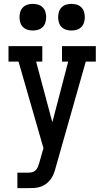

<svg xmlns="http://www.w3.org/2000/svg" viewBox="-20 -974 540 994"><path d="M70 0V-80H125Q136 -80 146.5 -82.5Q157 -85 164.5 -92.5Q172 -100 176 -110Q180 -120 183 -130L205 -207L76 -655H24V-735H199V-655H167L251 -341L333 -655H301V-735H476V-655H424L269 -109Q265 -93 259 -77Q253 -61 243.5 -47.5Q234 -34 220.5 -23.5Q207 -13 191 -7.5Q175 -2 158.5 -1Q142 0 125 0ZM350 -816Q336 -816 322.5 -820Q309 -824 299 -834Q289 -844 285 -857.5Q281 -871 281 -885Q281 -899 285 -912.5Q289 -926 299 -936Q309 -946 322.5 -950Q336 -954 350 -954Q364 -954 377.5 -950Q391 -946 401 -936Q411 -926 415 -912.5Q419 -899 419 -885Q419 -871 415 -857.5Q411 -844 401 -834Q391 -824 377.5 -820Q364 -816 350 -816ZM150 -816Q136 -816 122.5 -820Q109 -824 99 -834Q89 -844 85 -857.5Q81 -871 81 -885Q81 -899 85 -912.5Q89 -926 99 -936Q109 -946 122.5 -950Q136 -954 150 -954Q164 -954 177.5 -950Q191 -946 201 -936Q211 -926 215 -912.5Q219 -899 219 -885Q219 -871 215 -857.5Q211 -844 201 -834Q191 -824 177.5 -820Q164 -816 150 -816Z"/></svg>

Font: Iosevka Slab Medium
Style: Regular
Weight: 500
Monospace: yes
Designer: Belleve Invis
Foundry: Belleve Invis
Version: Version 11.1.1; ttfautohint (v1.8.3)